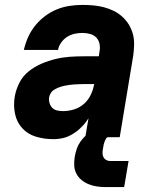

<svg xmlns="http://www.w3.org/2000/svg" viewBox="-20 -558 640 781"><path d="M195 8Q160 8 126.5 -2Q93 -12 70.5 -36.5Q48 -61 41 -95.5Q34 -130 40 -165Q45 -194 59 -221.5Q73 -249 97 -268Q121 -287 149 -299Q177 -311 206 -318Q235 -325 263.5 -327Q292 -329 321 -329H382L385 -350Q388 -366 384.5 -381Q381 -396 371 -406Q361 -416 346 -420Q331 -424 315 -424Q299 -424 283 -420.5Q267 -417 253 -408Q239 -399 229 -385Q219 -371 216 -355H77Q83 -381 94 -406Q105 -431 122.5 -453Q140 -475 162.5 -492Q185 -509 210.5 -519.5Q236 -530 262.5 -534Q289 -538 315 -538Q338 -538 360 -536Q382 -534 403 -528.5Q424 -523 443 -513.5Q462 -504 477.5 -490Q493 -476 504 -458Q515 -440 520.5 -419.5Q526 -399 525.5 -376.5Q525 -354 522 -332L467 0H327L340 -77Q340 -77 340 -77Q340 -77 340 -77Q333 -66 331.5 -64.5Q330 -63 327 -58.5Q324 -54 320 -50Q316 -46 312 -42Q308 -38 304 -34Q300 -30 295.5 -26.5Q291 -23 286.5 -20Q282 -17 277.5 -14Q273 -11 268 -8.5Q263 -6 258 -3.5Q253 -1 247.5 0.5Q242 2 237 3.5Q232 5 226.5 5.5Q221 6 216 7Q211 8 205.5 8Q200 8 195 8ZM237 -106Q259 -106 281.5 -113Q304 -120 321.5 -135.5Q339 -151 349 -172Q359 -193 363 -215V-216H321Q311 -216 301 -215.5Q291 -215 281 -214.5Q271 -214 261.5 -212.5Q252 -211 242 -209Q232 -207 222.5 -203.5Q213 -200 203.5 -195Q194 -190 188 -181.5Q182 -173 180 -163Q178 -151 181.5 -139Q185 -127 193 -119Q201 -111 213 -108.5Q225 -106 237 -106ZM410 203Q392 203 374.5 200.5Q357 198 341 191.5Q325 185 312 174.5Q299 164 291 149Q283 134 282 116Q281 98 284 80Q287 63 292.5 47Q298 31 308 17Q318 3 331.5 -9Q345 -21 360.5 -28Q376 -35 392.5 -37.5Q409 -40 426 -40L419 0Q415 0 412 4.5Q409 9 407.5 13Q406 17 404.5 21Q403 25 402 29Q401 33 400.5 37.5Q400 42 399 46Q397 55 397 64Q397 73 400.5 80.5Q404 88 411.5 92.5Q419 97 428 97H503L485 203Z"/></svg>

Font: Iosevka Curly HvExObl
Style: Regular
Weight: 900
Width: 7
Italic angle: -9°
Monospace: yes
Designer: Belleve Invis
Foundry: Belleve Invis
Version: Version 11.1.0; ttfautohint (v1.8.3)